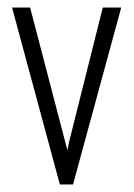

<svg xmlns="http://www.w3.org/2000/svg" viewBox="-20 -490 355 510"><path d="M139 0 12 -470H60L159 -91L164 -115L253 -470H302L174 0Z"/></svg>

Font: Smooch Sans
Style: Regular
Weight: 400
Designer: Robert E. Leuschke
Foundry: Robert E. Leuschke
Version: Version 1.010; ttfautohint (v1.8.3)